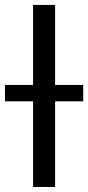

<svg xmlns="http://www.w3.org/2000/svg" viewBox="-44 -747 352 767"><path d="M176.1 -407.7H288.4V-342.3H176.1V0H88.1V-342.3H-24.1V-407.7H88.1V-727.3H176.1Z"/></svg>

Font: Interop
Style: Regular
Weight: 400
Designer: Rasmus Andersson, Google, Jang Haemin
Foundry: jhaemin
Version: Version 1.008